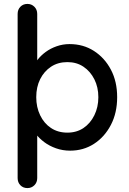

<svg xmlns="http://www.w3.org/2000/svg" viewBox="-20 -760 656 980"><path d="M335 -535Q405 -535 459.5 -500Q514 -465 546 -404.5Q578 -344 578 -264Q578 -184 546 -122.5Q514 -61 460 -26Q406 9 338 9Q300 9 266 -3Q232 -15 206 -34.5Q180 -54 163.5 -76Q147 -98 143 -117L170 -130V149Q170 171 155.5 185.5Q141 200 120 200Q98 200 84 185.5Q70 171 70 149V-689Q70 -711 84 -725.5Q98 -740 120 -740Q141 -740 155.5 -725.5Q170 -711 170 -689V-408L154 -417Q157 -436 173 -456.5Q189 -477 213.5 -495Q238 -513 269.5 -524Q301 -535 335 -535ZM324 -443Q276 -443 240.5 -419.5Q205 -396 185 -356Q165 -316 165 -264Q165 -213 185 -171.5Q205 -130 240.5 -106.5Q276 -83 324 -83Q371 -83 406 -106.5Q441 -130 461.5 -171.5Q482 -213 482 -264Q482 -315 461.5 -355.5Q441 -396 406 -419.5Q371 -443 324 -443Z"/></svg>

Font: Quicksand Light SemiBold
Style: Regular
Weight: 600
Version: Version 3.004